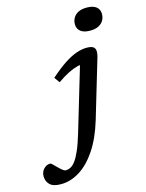

<svg xmlns="http://www.w3.org/2000/svg" viewBox="-335 -818 866 1141"><g transform="rotate(-15 98.5 -247.0)"><path d="M220 -655.5Q220 -678 230.5 -695.8Q241 -713.5 261.5 -723.8Q282 -734 313 -734Q352 -734 371.8 -718Q391.5 -702 391.5 -675Q391.5 -652 381 -634.2Q370.5 -616.5 350 -606.2Q329.5 -596 298.5 -596Q259.5 -596 239.8 -612.2Q220 -628.5 220 -655.5ZM192.5 -75Q161 30 114 100.2Q67 170.5 10.8 205.5Q-45.5 240.5 -105 240.5Q-152.5 240.5 -173 220Q-193.5 199.5 -193.5 169Q-193.5 141.5 -176.2 123.5Q-159 105.5 -136 105.5Q-132 105.5 -122 115Q-112 124.5 -98 139Q-83 153.5 -73.2 160.8Q-63.5 168 -57.5 168Q-41.5 168 -26.8 160.8Q-12 153.5 3.2 133.5Q18.5 113.5 35.2 75.5Q52 37.5 70.5 -24.5L197 -449L220 -416.5Q198 -418 172 -411.8Q146 -405.5 114.5 -390Q83 -374.5 43.5 -347L19.5 -380.5Q72 -427 113.5 -454Q155 -481 188.5 -492.2Q222 -503.5 250 -503.5Q277 -503.5 289.8 -495.8Q302.5 -488 304 -470.8Q305.5 -453.5 296.5 -424.5Z"/></g></svg>

Font: Newsreader 9pt Medium
Style: Italic
Weight: 500
Italic angle: -17°
Designer: Hugues Gentile
Foundry: Production Type
Version: Version 1.003